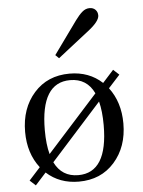

<svg xmlns="http://www.w3.org/2000/svg" viewBox="-52 -756 600 806"><g transform="rotate(-5 248.0 -353.0)"><path d="M195.3 -529.8 294.9 -668Q310.5 -689.5 324.7 -701.7Q338.9 -713.9 355.5 -713.9Q371.1 -713.9 380.4 -704.3Q389.6 -694.8 389.6 -680.2Q389.6 -655.8 341.8 -618.7L210 -515.6ZM41 -219.7Q41 -318.8 97.9 -383.1Q154.8 -447.3 248 -447.3Q330.1 -447.3 385.3 -396L431.6 -447.3L456.1 -424.8L407.7 -371.6Q455.1 -309.1 455.1 -219.7Q455.1 -120.6 398.2 -56.4Q341.3 7.8 248 7.8Q167 7.8 111.8 -42.5L66.4 7.8L42 -14.6L89.4 -66.9Q41 -128.9 41 -219.7ZM124 -219.7Q124 -159.2 135.3 -118.2L349.1 -355.5Q318.4 -419.9 248 -419.9Q124 -419.9 124 -219.7ZM147.9 -82.5Q178.7 -19.5 248 -19.5Q372.1 -19.5 372.1 -219.7Q372.1 -278.3 361.3 -319.8Z"/></g></svg>

Font: Theano Modern
Style: Regular
Weight: 400
Designer: Alexey Kryukov
Version: Version 2.00